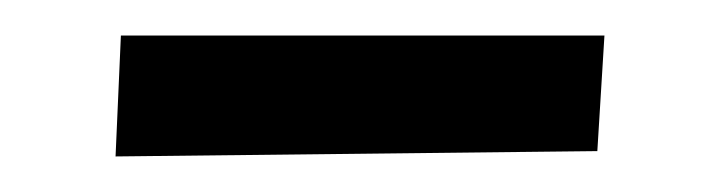

<svg xmlns="http://www.w3.org/2000/svg" viewBox="-20 -728 405 108"><path d="M45 -640 48 -708H320L316 -643Z"/></svg>

Font: Lora Medium
Style: Italic
Weight: 500
Italic angle: -3°
Designer: Olga Karpushina, Alexei Vanyashin (Cyrillic)
Foundry: Cyreal
Version: Version 3.004